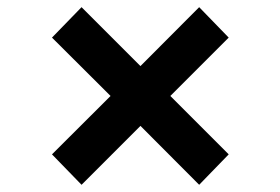

<svg xmlns="http://www.w3.org/2000/svg" viewBox="-20 -575 772 530"><path d="M611.3 -471.2 450.2 -310.1 611.3 -148.9 529.8 -64.9 367.7 -227.5 205.1 -64.9 123.5 -148.9 285.2 -310.1 123.5 -471.2 205.1 -555.2 367.7 -392.6 529.8 -555.2Z"/></svg>

Font: Now
Style: Regular
Weight: 400
Designer: Alfredo Marco Pradil
Foundry: Alfredo Marco Pradil
Version: Version 1.002;PS 001.002;hotconv 1.0.88;makeotf.lib2.5.64775